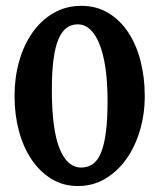

<svg xmlns="http://www.w3.org/2000/svg" viewBox="-20 -623 546 658"><path d="M348.6 -275.9Q348.6 -342.8 341.1 -392.3Q333.5 -441.9 319.8 -474.6Q306.2 -507.3 287.6 -523.4Q269 -539.6 247.1 -539.6Q224.6 -539.6 208 -527.3Q191.4 -515.1 180.2 -488.3Q168.9 -461.4 163.3 -418.7Q157.7 -376 157.7 -314.9Q157.7 -180.7 183.8 -114.7Q210 -48.8 258.8 -48.8Q281.2 -48.8 298.3 -61Q315.4 -73.2 326.4 -100.3Q337.4 -127.4 343 -170.7Q348.6 -213.9 348.6 -275.9ZM476.1 -293.9Q476.1 -231 459.2 -174.8Q442.4 -118.7 412.1 -76.7Q381.8 -34.7 339.8 -10Q297.9 14.6 247.1 14.6Q196.3 14.6 156.2 -10Q116.2 -34.7 87.9 -76.7Q59.6 -118.7 44.7 -174.8Q29.8 -231 29.8 -293.9Q29.8 -356.9 45.7 -413.1Q61.5 -469.2 91.3 -511.5Q121.1 -553.7 163.6 -578.4Q206.1 -603 258.8 -603Q310.5 -603 351.1 -578.6Q391.6 -554.2 419.4 -512.2Q447.3 -470.2 461.7 -413.8Q476.1 -357.4 476.1 -293.9Z"/></svg>

Font: Gentium Basic
Style: Bold
Weight: 700
Designer: J. Victor Gaultney and Annie Olsen
Foundry: SIL International
Version: Version 1.100